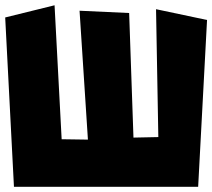

<svg xmlns="http://www.w3.org/2000/svg" viewBox="-21 -720 817 739"><path d="M32.7 -1 -1 -652.8 189 -699.7 216.3 -184.1 317.4 -182.6 285.2 -678.7 476.1 -669.9 492.7 -190.4 588.4 -192.4 579.6 -684.6 775.9 -643.1 741.7 -1Z"/></svg>

Font: Lapsus Pro (theguybrush.com)
Style: Bold
Weight: 700
Designer: Jose Roses
Version: Version 1.00 February 9, 2018, initial release